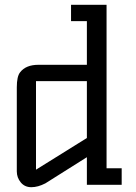

<svg xmlns="http://www.w3.org/2000/svg" viewBox="-20 -770 567 800"><path d="M487 -69V0H342V-115L169 -6Q138 10 110.5 10Q83 10 66.5 -10Q50 -30 50 -56V-406Q50 -452 64 -469Q88 -500 140 -500H342V-682H276V-750H424V-69ZM342 -432H130V-63L342 -195Z"/></svg>

Font: Kelly Slab
Style: Regular
Weight: 400
Designer: Denis Masharov
Foundry: Denis Masharov
Version: Version 1.001